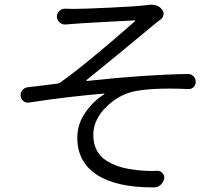

<svg xmlns="http://www.w3.org/2000/svg" viewBox="-20 -777 937 833"><path d="M266.6 -670.9Q251 -668.9 239.3 -679.2Q227.5 -689.5 226.6 -704.1Q226.6 -718.8 236.8 -729Q247.1 -739.3 262.7 -739.3Q279.3 -738.3 300.8 -738.3Q338.9 -738.3 454.1 -743.7Q569.3 -749 608.4 -753.9Q617.2 -754.9 626 -755.9Q631.8 -756.8 636.7 -756.8Q665 -756.8 681.6 -737.3Q691.4 -727.5 689.5 -713.9Q687.5 -700.2 676.8 -692.4Q664.1 -683.6 657.2 -677.7Q476.6 -527.3 355.5 -429.7Q354.5 -428.7 355 -427.2Q355.5 -425.8 357.4 -425.8Q608.4 -453.1 795.9 -456.1Q809.6 -456.1 819.3 -446.3Q829.1 -436.5 829.1 -421.9Q829.1 -409.2 820.3 -399.4Q810.5 -389.6 796.9 -390.6Q752.9 -392.6 715.8 -392.6Q631.8 -392.6 579.1 -383.8Q503.9 -373 444.3 -316.4Q384.8 -259.8 384.8 -191.4Q384.8 -154.3 398.9 -126.5Q413.1 -98.6 438.5 -82Q463.9 -65.4 492.7 -55.7Q521.5 -45.9 558.6 -41Q599.6 -35.2 641.6 -35.2Q651.4 -35.2 662.1 -36.1Q675.8 -36.1 685.1 -25.9Q694.3 -15.6 692.4 -2Q688.5 14.6 676.3 25.4Q664.1 36.1 647.5 36.1Q645.5 36.1 643.6 36.1Q484.4 36.1 400.4 -18.6Q315.4 -74.2 315.4 -179.7Q315.4 -239.3 351.1 -290Q386.7 -340.8 432.6 -368.2Q433.6 -369.1 433.1 -370.1Q432.6 -371.1 431.6 -371.1Q268.6 -357.4 105.5 -332Q91.8 -330.1 81.1 -338.9Q69.3 -348.6 69.3 -364.3Q69.3 -376 77.1 -385.7Q85.9 -396.5 99.6 -398.4Q119.1 -400.4 141.1 -403.3Q163.1 -406.2 189 -409.2Q214.8 -412.1 227.5 -414.1Q235.4 -415 241.2 -418.9Q350.6 -496.1 565.4 -684.6Q566.4 -685.5 565.9 -687Q565.4 -688.5 563.5 -688.5Q540 -687.5 432.1 -681.6Q324.2 -675.8 302.7 -673.8Q287.1 -672.9 266.6 -670.9Z"/></svg>

Font: Gen Jyuu Gothic P Normal
Style: Regular
Weight: 300
Designer: [Source Han Sans]
Ryoko NISHIZUKA  (kana & ideographs); Paul D. Hunt (Latin, Greek & Cyrillic); Wenlong ZHANG  (bopomofo
Version: Version 1.002.20150607